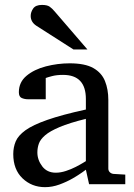

<svg xmlns="http://www.w3.org/2000/svg" viewBox="-20 -753 549 785"><path d="M492.2 0H344.2L331.1 -59.1Q331.1 -59.1 316.2 -48.3Q301.3 -37.6 276.9 -23.4Q252.4 -9.3 222.9 1.5Q193.4 12.2 164.1 12.2Q109.9 12.2 72 -23.9Q34.2 -60.1 34.2 -123Q34.2 -150.9 44.2 -174.8Q54.2 -198.7 84.2 -220.5Q114.3 -242.2 173.6 -262.9Q232.9 -283.7 331.1 -305.2Q331.1 -306.6 331.1 -317.4Q331.1 -328.1 331.1 -338.1Q331.1 -348.1 331.1 -348.1Q331.1 -446.8 237.8 -446.8Q211.9 -446.8 193.1 -441.9Q174.3 -437 167 -434.1V-347.2H94.2Q80.6 -347.2 68.8 -352.3Q57.1 -357.4 57.1 -376Q57.1 -417 88.4 -443.1Q119.6 -469.2 167.7 -481.7Q215.8 -494.1 265.1 -494.1Q327.1 -494.1 361.3 -474.9Q395.5 -455.6 409.2 -421.6Q422.9 -387.7 422.9 -344.2V-64Q422.9 -54.7 429 -48.8Q435.1 -43 443.8 -42L492.2 -39.1ZM331.1 -94.2V-267.1Q263.7 -250.5 223.9 -233.6Q184.1 -216.8 164.6 -200Q145 -183.1 138.9 -165.8Q132.8 -148.4 132.8 -129.9Q132.8 -99.1 152.6 -73Q172.4 -46.9 208 -46.9Q228 -46.9 249.5 -54Q271 -61 289.6 -70.6Q308.1 -80.1 319.6 -87.2Q331.1 -94.2 331.1 -94.2ZM337.4 -550.8H280.3L128.4 -647.9Q105.5 -663.1 105.5 -688Q105.5 -703.6 115.7 -718.3Q126 -732.9 151.4 -732.9Q172.9 -732.9 182.9 -725.8Q192.9 -718.8 203.6 -706.1Z"/></svg>

Font: Eeyek
Style: Regular
Weight: 400
Designer: Pravabati Chingangbam and Tabish
Foundry: SIL International
Version: Version 2.000